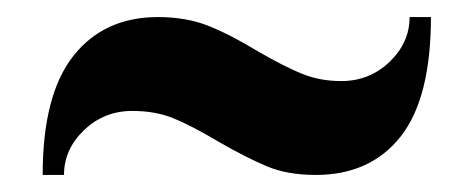

<svg xmlns="http://www.w3.org/2000/svg" viewBox="-20 -440 555 225"><path d="M165 -420Q198 -420 223.5 -410Q249 -400 282 -380Q313 -362 334 -353.5Q355 -345 380 -345Q413 -345 436.5 -367.5Q460 -390 460 -420H485Q485 -325 449.5 -280Q414 -235 350 -235Q317 -235 293 -245Q269 -255 236 -274Q204 -293 183 -301.5Q162 -310 135 -310Q102 -310 78.5 -287.5Q55 -265 55 -235H30Q30 -329 66 -374.5Q102 -420 165 -420Z"/></svg>

Font: Yeseva One
Style: Regular
Weight: 400
Designer: Jovanny Lemonad
Foundry: Jovanny Lemonad
Version: Version 2.000